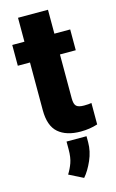

<svg xmlns="http://www.w3.org/2000/svg" viewBox="-137 -713 617 1019"><g transform="rotate(-15 172.0 -204.0)"><path d="M324.7 -528.3V-414.1H237.8V-172.4Q237.8 -141.1 249.5 -130.1Q261.2 -119.1 291.5 -119.1Q305.7 -119.1 314.9 -119.9Q324.2 -120.6 332.5 -122.1V-4.4Q289.1 9.8 239.7 9.8Q160.2 9.8 116.7 -28.1Q73.2 -65.9 73.2 -151.9V-414.1H6.3V-528.3H73.2V-659.7H237.8V-528.3ZM261.7 41.5V75.2Q261.7 124 240.5 172.6Q219.2 221.2 192.4 252L114.7 212.9Q130.9 187 141.4 158Q151.9 128.9 151.9 84.5V41.5Z"/></g></svg>

Font: Vazirmatn RD UI FD Black
Style: Regular
Weight: 900
Designer: Saber Rastikerdar
Foundry: Saber Rastikerdar
Version: Version 33.003